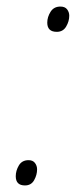

<svg xmlns="http://www.w3.org/2000/svg" viewBox="-20 -556 249 585"><path d="M153 -459Q124 -459 124 -487Q124 -504 134 -520Q144 -536 164 -536Q178 -536 184.5 -527.5Q191 -519 191 -508Q191 -491 181.5 -475Q172 -459 153 -459ZM56 9Q28 9 28 -19Q28 -36 37.5 -52Q47 -68 67 -68Q80 -68 86.5 -59.5Q93 -51 93 -40Q93 -23 84 -7Q75 9 56 9Z"/></svg>

Font: Noto Sans Disp ExtLt
Style: Italic
Weight: 200
Italic angle: -12°
Designer: Monotype Design Team
Foundry: Monotype Imaging Inc.
Version: Version 2.000;GOOG;noto-source:20170915:90ef993387c0